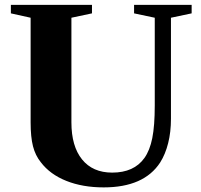

<svg xmlns="http://www.w3.org/2000/svg" viewBox="-20 -782 852 812"><path d="M418.5 10.5Q329.5 10.5 260.5 -17Q191.5 -44.5 152.5 -96Q129.5 -124.5 119.5 -163.5Q109.5 -202.5 109.5 -264.5V-707L26 -725.5V-761.5H369V-725.5L282 -707V-264.5Q282 -163.5 327 -107.8Q372 -52 454.5 -52Q546.5 -52 590.5 -113.5Q613.5 -145.5 624 -197.8Q634.5 -250 634.5 -336V-707L547 -725.5V-761.5H790.5V-725.5L703 -707V-280Q703 -223.5 691.2 -176.8Q679.5 -130 657.5 -95Q589 10.5 418.5 10.5Z"/></svg>

Font: Libre Caslon Text
Style: Bold
Weight: 700
Designer: Pablo Impallari, Rodrigo Fuenzalida, Katja Schimmel
Foundry: Pablo Impallari, Rodrigo Fuenzalida
Version: Version 2.000